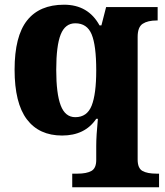

<svg xmlns="http://www.w3.org/2000/svg" viewBox="-20 -566 702 816"><path d="M287 172H309Q348 172 368.5 160.5Q389 149 389 114V54Q389 11 396 -61H389Q341 10 244 10Q146 10 94 -59Q42 -128 42 -270Q42 -412 95 -479Q148 -546 252 -546Q355 -546 403 -458H411L431 -536H650V-479H646Q608 -479 586.5 -465Q565 -451 565 -409V112Q565 149 585.5 160.5Q606 172 645 172H656V230H287ZM389 -267Q389 -373 369.5 -420Q350 -467 300 -467Q257 -467 238 -419.5Q219 -372 219 -269Q219 -168 238 -118Q257 -68 300 -68Q350 -68 369.5 -117Q389 -166 389 -267Z"/></svg>

Font: Noto Serif ExtraBold
Style: Regular
Weight: 800
Designer: Monotype Design Team
Foundry: Monotype Imaging Inc.
Version: Version 1.001